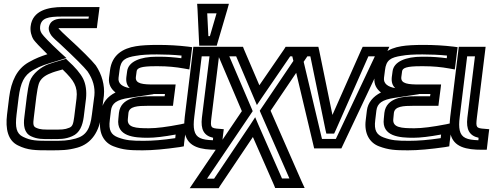

<svg xmlns="http://www.w3.org/2000/svg" viewBox="-20 -755 2591 1009"><path d="M302 -607H464H489L492 -632L500 -693L503 -718H478H310C233 -718 151 -700 141 -617C138 -592 144 -566 157 -546C165 -535 189 -509 229 -470C195 -459 168 -449 131 -428C69 -393 39 -329 28 -243L17 -153C8 -78 21 -17 74 9C126 35 166 35 242 35C303 35 335 35 386 21C462 0 503 -66 513 -153L526 -253V-254C531 -307 516 -363 483 -412H482V-413C461 -439 412 -489 334 -560C312 -580 298 -594 291 -602C289 -605 287 -607 287 -607C289 -607 293 -607 302 -607ZM308 -657C281 -657 242 -652 236 -608C235 -595 242 -579 251 -567C259 -557 275 -542 298 -522C374 -451 421 -404 440 -380C469 -337 480 -297 476 -253L463 -153C454 -77 432 -42 378 -27C334 -15 310 -15 248 -15C172 -15 144 -15 101 -36C66 -53 59 -86 67 -153L78 -243C88 -320 106 -359 153 -386C197 -411 221 -417 284 -436L329 -450L297 -479C239 -533 208 -566 200 -578C192 -590 189 -601 191 -617C197 -660 232 -668 304 -668H447L445 -657H308ZM370 -140C365 -103 361 -91 345 -84C318 -73 304 -74 256 -74C208 -74 193 -73 169 -84C154 -91 153 -103 158 -140L171 -247C175 -277 179 -299 184 -315C193 -342 217 -359 246 -370C259 -376 280 -382 309 -390C340 -360 361 -336 371 -315C382 -293 386 -269 382 -237L370 -140ZM420 -140 432 -237C436 -276 431 -313 417 -341C403 -369 375 -402 336 -437L327 -446L314 -442C278 -432 250 -423 233 -417C197 -403 151 -370 136 -326C130 -306 125 -279 121 -247L108 -140C102 -97 107 -56 143 -39C177 -23 203 -24 249 -24C296 -24 322 -23 359 -39C400 -56 414 -97 420 -140Z M652 -131 655 -162C660 -196 702 -199 759 -199H864H889L892 -224L900 -286L903 -311H878H790C732 -311 690 -314 694 -350L698 -380C700 -398 722 -407 796 -407H812C859 -407 903 -403 947 -395L975 -390L979 -420L987 -485L990 -507L968 -510C918 -516 865 -519 811 -519C763 -519 723 -517 694 -512C626 -501 568 -467 558 -385L553 -346C549 -312 564 -287 587 -269C545 -248 518 -215 513 -174L507 -124C498 -55 526 -5 577 14C627 33 663 35 729 35C782 35 847 29 924 18L946 14L948 -7L957 -78L961 -109L930 -102C858 -88 803 -81 763 -81C694 -81 646 -84 652 -131ZM662 -292C625 -298 599 -315 603 -346L608 -385C614 -440 638 -453 696 -462H697C722 -467 758 -469 805 -469C850 -469 893 -467 934 -463L933 -449C895 -454 857 -457 819 -457H803C717 -457 654 -431 648 -380L644 -350C641 -323 648 -305 662 -292ZM602 -131C590 -37 687 -31 757 -31C794 -31 843 -37 903 -48L901 -29C835 -19 781 -15 735 -15C671 -15 643 -17 600 -33C564 -47 550 -70 557 -124L563 -174C568 -212 592 -231 660 -241L786 -260V-261H847L845 -249H765C707 -249 615 -243 605 -162L602 -131Z M1091 -136 1134 -484 1137 -509H1112H1021H996L993 -484L951 -141C947 -107 947 -76 952 -53C968 19 1037 32 1118 32H1143L1146 7L1153 -53L1156 -76L1133 -78C1087 -81 1085 -85 1091 -136ZM1041 -136C1034 -75 1051 -42 1100 -31L1099 -18C1040 -20 1010 -30 1001 -70C997 -88 997 -110 1001 -141L1040 -459H1081L1041 -136ZM1125 -536 1175 -706 1183 -735H1154H1046H1016L1018 -706L1026 -536L1027 -515H1048H1098H1119L1125 -536ZM1083 -565H1075L1069 -685H1118L1083 -565Z M1251 -171 1002 197 977 234H1020H1114H1129L1137 221L1309 -35L1421 220L1426 233H1441H1538H1581L1564 196L1402 -173L1604 -472L1629 -509H1587H1496H1481L1473 -496L1343 -307L1262 -496L1257 -509H1242H1149H1107L1123 -472L1251 -171ZM1303 -183 1185 -459H1221L1313 -243L1330 -203L1357 -243L1505 -459H1538L1353 -185L1345 -173L1350 -161L1501 183H1462L1338 -99L1321 -139L1295 -99L1105 184H1068L1300 -159L1308 -171L1303 -183Z M1991 -509H1904H1886L1878 -492L1727 -151L1657 -492L1653 -509H1635H1540H1504L1512 -476L1627 8L1631 25H1648H1756H1774L1782 8L2011 -476L2026 -509H1991ZM1950 -459 1745 -25H1672L1569 -459H1611L1691 -70L1695 -53H1713H1718H1736L1744 -70L1916 -459H1950Z M2047 -131 2050 -162C2055 -196 2097 -199 2154 -199H2259H2284L2287 -224L2295 -286L2298 -311H2273H2185C2127 -311 2085 -314 2089 -350L2093 -380C2095 -398 2117 -407 2191 -407H2207C2254 -407 2298 -403 2342 -395L2370 -390L2374 -420L2382 -485L2385 -507L2363 -510C2313 -516 2260 -519 2206 -519C2158 -519 2118 -517 2089 -512C2021 -501 1963 -467 1953 -385L1948 -346C1944 -312 1959 -287 1982 -269C1940 -248 1913 -215 1908 -174L1902 -124C1893 -55 1921 -5 1972 14C2022 33 2058 35 2124 35C2177 35 2242 29 2319 18L2341 14L2343 -7L2352 -78L2356 -109L2325 -102C2253 -88 2198 -81 2158 -81C2089 -81 2041 -84 2047 -131ZM2057 -292C2020 -298 1994 -315 1998 -346L2003 -385C2009 -440 2033 -453 2091 -462H2092C2117 -467 2153 -469 2200 -469C2245 -469 2288 -467 2329 -463L2328 -449C2290 -454 2252 -457 2214 -457H2198C2112 -457 2049 -431 2043 -380L2039 -350C2036 -323 2043 -305 2057 -292ZM1997 -131C1985 -37 2082 -31 2152 -31C2189 -31 2238 -37 2298 -48L2296 -29C2230 -19 2176 -15 2130 -15C2066 -15 2038 -17 1995 -33C1959 -47 1945 -70 1952 -124L1958 -174C1963 -212 1987 -231 2055 -241L2181 -260V-261H2242L2240 -249H2160C2102 -249 2010 -243 2000 -162L1997 -131Z M2486 -136 2529 -484 2532 -509H2507H2416H2391L2388 -484L2346 -141C2342 -107 2342 -76 2347 -53C2363 19 2432 32 2513 32H2538L2541 7L2548 -53L2551 -76L2528 -78C2482 -81 2480 -85 2486 -136ZM2436 -136C2429 -75 2446 -42 2495 -31L2494 -18C2435 -20 2405 -30 2396 -70C2392 -88 2392 -110 2396 -141L2435 -459H2476L2436 -136Z"/></svg>

Font: Gamestation Display Outline
Style: Italic
Weight: 400
Designer: Jonas Hecksher
Foundry: Jonas Hecksher, Playtypeª, e-types AS
Version: Version 1.003